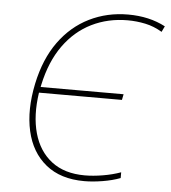

<svg xmlns="http://www.w3.org/2000/svg" viewBox="-52 -772 738 830"><g transform="rotate(5 316.5 -357.0)"><path d="M344 10Q241 10 177 -42Q113 -94 92.5 -185Q72 -276 96 -391Q119 -500 172.5 -574Q226 -648 303 -686Q380 -724 471 -724Q563 -724 633 -687L621 -662Q586 -683 548 -691Q510 -699 471 -699Q386 -699 315 -664Q244 -629 194.5 -560Q145 -491 123 -389Q122 -384 121 -379H481L476 -354H116Q101 -254 122.5 -177.5Q144 -101 200 -58Q256 -15 344 -15Q380 -15 422 -22Q464 -29 500 -42V-17Q466 -4 423 3Q380 10 344 10Z"/></g></svg>

Font: Noto Sans Thin
Style: Italic
Weight: 100
Italic angle: -12°
Designer: Monotype Design Team
Foundry: Monotype Imaging Inc.
Version: Version 2.013; ttfautohint (v1.8.4.7-5d5b)